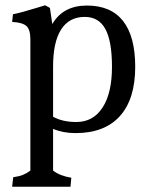

<svg xmlns="http://www.w3.org/2000/svg" viewBox="-20 -497 560 727"><path d="M95 149V-348Q95 -385 80 -398.5Q65 -412 26 -414L29 -443Q60 -449 118 -467L151 -477L169 -467L178 -406Q219 -476 309 -476Q400 -476 446 -417.5Q492 -359 492 -244Q492 -122 434 -57.5Q376 7 266 7Q219 7 181 -9V149Q207 169 250 176L247 210H26L30 174Q52 171 66 165.5Q80 160 95 149ZM404 -244Q404 -341 379 -387Q354 -433 301 -433Q242 -433 211.5 -385.5Q181 -338 181 -245V-55Q217 -35 269 -35Q333 -35 368.5 -90Q404 -145 404 -244Z"/></svg>

Font: Caladea
Style: Regular
Weight: 400
Designer: Carolina Giovagnoli and Andres Torresi
Foundry: Carolina Giovagnoli & Andres Torresi
Version: Version 1.001